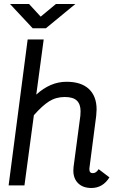

<svg xmlns="http://www.w3.org/2000/svg" viewBox="-20 -927 641 958"><path d="M426 -82Q426 -63 443 -63Q460 -63 472 -83L526 -42Q493 11 436 11Q394 11 370 -12.5Q346 -36 346 -76Q346 -88 347 -94L381 -350Q382 -358 382 -372Q382 -407 363.5 -425Q345 -443 303 -443Q259 -443 224.5 -421Q190 -399 149 -352L102 -2H23L118 -730H198L161 -455Q231 -519 312 -519Q385 -519 423.5 -483Q462 -447 462 -381Q462 -371 460 -349L426 -87ZM125 -907 183 -844 259 -907H356L209 -786H143L30 -907Z"/></svg>

Font: Bellota
Style: Bold Italic
Weight: 700
Italic angle: -7.5°
Designer: Kemie Guaida
Foundry: Kemie Guaida
Version: Version 4.001